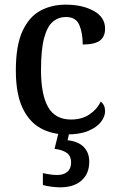

<svg xmlns="http://www.w3.org/2000/svg" viewBox="-20 -567 507 824"><path d="M266 10Q202 10 153 -17.5Q104 -45 76 -105.5Q48 -166 48 -265Q48 -372 76.5 -433.5Q105 -495 153 -521Q201 -547 262 -547Q334 -547 382.5 -520Q431 -493 431 -444Q431 -410 409 -393Q387 -376 335 -376Q335 -425 320.5 -459.5Q306 -494 263 -494Q231 -494 207 -474Q183 -454 169.5 -404.5Q156 -355 156 -266Q156 -161 186.5 -107.5Q217 -54 285 -54Q331 -54 364 -76Q397 -98 412 -131Q431 -117 431 -90Q431 -67 413.5 -44Q396 -21 359.5 -5.5Q323 10 266 10ZM238 237Q224 237 202.5 234.5Q181 232 164 227V176Q200 184 226 184Q253 184 269 170.5Q285 157 285 130Q285 101 265 88Q245 75 214 72L234 -9H280L270 35Q314 39 338.5 63Q363 87 363 127Q363 179 329.5 208Q296 237 238 237Z"/></svg>

Font: Noto Serif Bengali SemiCondensed Medium
Style: Regular
Weight: 500
Width: 4
Designer: Juan Bruce, Universal Thirst, Indian Type Foundry and the Monotype Design Team.
Foundry: Monotype Imaging Inc.
Version: Version 2.003; ttfautohint (v1.8.4.7-5d5b)